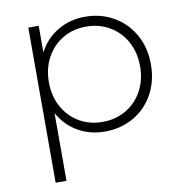

<svg xmlns="http://www.w3.org/2000/svg" viewBox="-81 -602 836 873"><g transform="rotate(-10 337.5 -166.0)"><path d="M626 -261Q626 -184 592.5 -123.5Q559 -63 500 -29.5Q441 4 368 4Q299 4 243 -28.5Q187 -61 156 -119V194H106V-522H154V-399Q185 -459 241.5 -492.5Q298 -526 368 -526Q441 -526 500 -492Q559 -458 592.5 -398Q626 -338 626 -261ZM576 -261Q576 -325 548.5 -375Q521 -425 473 -453Q425 -481 365 -481Q305 -481 257.5 -453Q210 -425 182.5 -375Q155 -325 155 -261Q155 -197 182.5 -147Q210 -97 257.5 -69Q305 -41 365 -41Q425 -41 473 -69Q521 -97 548.5 -147Q576 -197 576 -261Z"/></g></svg>

Font: Montserrat Alternates Light
Style: Regular
Weight: 300
Designer: Julieta Ulanovsky
Foundry: Julieta Ulanovsky
Version: Version 7.200